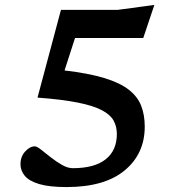

<svg xmlns="http://www.w3.org/2000/svg" viewBox="-20 -747 715 778"><path d="M249.5 11Q179.5 11 138.8 -1.2Q98 -13.5 80.5 -34.5Q63 -55.5 63 -81.5Q63 -112.5 82 -133.2Q101 -154 121.5 -154Q129.5 -154 146.5 -140.5Q163.5 -127 185.8 -109.5Q208 -92 231.2 -78.8Q254.5 -65.5 274.5 -65.5Q363 -65.5 408.2 -101.5Q453.5 -137.5 453.5 -204Q453.5 -234 440.5 -258Q427.5 -282 393.2 -300.2Q359 -318.5 295.8 -331.2Q232.5 -344 132 -351.5L227 -707H456.5L605.5 -727L560.5 -593H284L241.5 -461.5Q340 -450 403.5 -430.5Q467 -411 502.5 -383Q538 -355 552.2 -318Q566.5 -281 566.5 -234Q566.5 -124 485.2 -56.5Q404 11 249.5 11Z"/></svg>

Font: Newsreader 6pt Medium
Style: Regular
Weight: 500
Designer: Hugues Gentile
Foundry: Production Type
Version: Version 1.003; ttfautohint (v1.8.3)